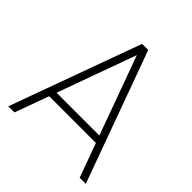

<svg xmlns="http://www.w3.org/2000/svg" viewBox="-194 -858 996 996"><g transform="rotate(45 304.5 -360.0)"><path d="M589 0H544L476 -187H133L65 0H20L282 -720H327ZM461.5 -227 304 -659.5 147.5 -227Z"/></g></svg>

Font: Vela Sans ExtLt
Style: Regular
Weight: 200
Designer: Principal design: Mikhail Sharanda - project Manrope.
Design modification: Ravid Balaliev
Foundry: Mikhail Sharanda
Version: Version 1.001